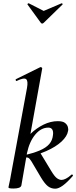

<svg xmlns="http://www.w3.org/2000/svg" viewBox="-20 -1131 461 1160"><path d="M61 8Q43 8 37 6Q31 4 31 1Q31 -3 36.5 -25.5Q42 -48 46 -74L143 -599Q151 -643 137.5 -653Q124 -663 81 -642Q77 -640 75 -646Q73 -652 77 -653L223 -725Q227 -727 231.5 -723.5Q236 -720 235 -717L143 -206L109 -10Q104 8 61 8ZM314 9Q289 9 270 -5.5Q251 -20 228 -58L170 -156Q159 -174 150 -178Q141 -182 120 -176L220 -213L289 -99Q310 -64 324.5 -54Q339 -44 352 -44Q363 -44 378 -51.5Q393 -59 411 -75Q415 -79 419 -74.5Q423 -70 419 -67Q353 9 314 9ZM120 -176V-192Q180 -205 219 -221.5Q258 -238 277.5 -260.5Q297 -283 300 -315Q303 -336 296 -348Q289 -360 272 -360Q228 -360 193 -318Q158 -276 143 -206L104 -243Q128 -287 164 -322Q200 -357 243 -378Q286 -399 329 -399Q359 -399 372.5 -388.5Q386 -378 390 -364Q394 -350 391 -339Q386 -308 352 -276Q318 -244 259 -218Q200 -192 120 -176ZM226 -994 146 -1104Q145 -1106 148 -1109Q151 -1112 154 -1111L244 -1065L352 -1111Q354 -1112 357 -1109Q360 -1106 358 -1104L245 -994Q234 -983 226 -994Z"/></svg>

Font: Cormorant Garamond Light SemiBold
Style: Italic
Weight: 600
Italic angle: -10°
Version: Version 4.001